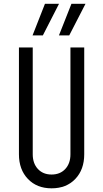

<svg xmlns="http://www.w3.org/2000/svg" viewBox="-20 -1008 561 1044"><path d="M438 -750V-169Q438 -86 389.5 -35Q341 16 260.5 16Q180.5 16 131.8 -35Q83 -86 83 -169V-750H158V-169Q158 -119.5 186 -89.2Q214 -59 260.5 -59Q307 -59 335 -89.2Q363 -119.5 363 -169V-750ZM157 -815.5 224.5 -987.5H301L213 -815.5ZM300.5 -815.5 368.5 -987.5H445L356.5 -815.5Z"/></svg>

Font: Mohave Light
Style: Regular
Weight: 400
Version: Version 2.003